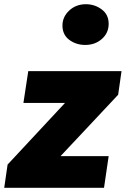

<svg xmlns="http://www.w3.org/2000/svg" viewBox="-35 -890 596 910"><path d="M1 -110 273 -402H76L99 -553H541L525 -441L252 -150H480L458 0H-15ZM261 -769Q261 -810 293 -840Q325 -870 372 -870Q414 -870 447 -845.5Q480 -821 480 -777Q480 -734 448 -705.5Q416 -677 369 -677Q326 -677 293.5 -701Q261 -725 261 -769Z"/></svg>

Font: Nebula Sans Black
Style: Regular
Weight: 900
Italic angle: -9°
Designer: Paul D. Hunt for Adobe (as Source Sans)
Foundry: Nebula Entertainment & Broadcasting LLC
Version: Version 1.010